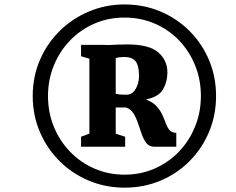

<svg xmlns="http://www.w3.org/2000/svg" viewBox="-20 -932 1088 886"><path d="M131 -489Q131 -578 164 -654.8Q197 -731.5 255.2 -789Q313.5 -846.5 390.5 -879Q467.5 -911.5 555 -911.5Q643.5 -911.5 720.2 -879Q797 -846.5 854.5 -789Q912 -731.5 944.5 -654.8Q977 -578 977 -489Q977 -400 944.5 -323Q912 -246 854.5 -188.2Q797 -130.5 720.2 -98.2Q643.5 -66 555 -66Q467.5 -66 390.5 -98.2Q313.5 -130.5 255.2 -188.2Q197 -246 164 -323Q131 -400 131 -489ZM201.5 -489Q201.5 -413 228.5 -347.2Q255.5 -281.5 303.5 -231.8Q351.5 -182 416 -154Q480.5 -126 555 -126Q629.5 -126 693.8 -154.2Q758 -182.5 805.8 -232.2Q853.5 -282 880.2 -348Q907 -414 907 -489Q907 -565 880.2 -630.8Q853.5 -696.5 805.8 -746Q758 -795.5 693.8 -823.2Q629.5 -851 555 -851Q479.5 -851 415 -822.8Q350.5 -794.5 302.8 -744.8Q255 -695 228.2 -629.2Q201.5 -563.5 201.5 -489ZM392.5 -315.5V-661L354 -672.5V-725H451.5Q471.5 -724 487 -724.5Q502.5 -725 520.8 -726Q539 -727 567 -727Q668.5 -727 710.5 -690.2Q752.5 -653.5 752.5 -597Q752.5 -555 732.2 -519.8Q712 -484.5 653 -473Q685 -461 702.5 -441.8Q720 -422.5 729.5 -401.2Q739 -380 745.8 -361.5Q752.5 -343 763 -331Q773.5 -319 793.5 -319V-255H691.5Q669 -255 656 -271.2Q643 -287.5 634.2 -312.2Q625.5 -337 617 -362.8Q608.5 -388.5 595.8 -408.8Q583 -429 561.5 -436H514V-315L557.5 -301V-255H354V-301ZM514 -499Q522 -497 530.5 -496.2Q539 -495.5 547.8 -495.2Q556.5 -495 564.5 -495Q590 -495 605.8 -521.2Q621.5 -547.5 621.5 -582Q621.5 -628.5 605.8 -648.8Q590 -669 554.5 -669Q544.5 -669 534.2 -668Q524 -667 514 -664Z"/></svg>

Font: Merriweather 36pt Black
Style: Italic
Weight: 900
Italic angle: -7.8°
Version: Version 2.101